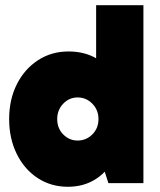

<svg xmlns="http://www.w3.org/2000/svg" viewBox="-20 -701 612 735"><path d="M240 14Q175 14 124 -19.5Q73 -53 44 -112Q15 -171 15 -245Q15 -320 44.5 -378.5Q74 -437 125.5 -470.5Q177 -504 242 -504Q305 -504 351.5 -476Q398 -448 423.5 -390.5Q449 -333 449 -245Q449 -164 422.5 -106Q396 -48 349 -17Q302 14 240 14ZM277 -163Q310 -163 333.5 -186.5Q357 -210 357 -245Q357 -280 333.5 -304Q310 -328 277 -328Q245 -328 222 -304Q199 -280 199 -245Q199 -210 222 -186.5Q245 -163 277 -163ZM395 0 348 -145H357V-336H348V-681H529V0Z"/></svg>

Font: Gabarito Black
Style: Regular
Weight: 900
Designer: Leandro Assis / Alvaro Franca / Felipe Casaprima
Foundry: Naipe Foundry
Version: Version 1.000